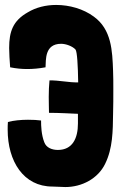

<svg xmlns="http://www.w3.org/2000/svg" viewBox="-20 -743 504 776"><path d="M437 -457C434 -538 431 -624 359 -676C317 -707 261 -723 207 -723C165 -723 125 -713 92 -693C32 -659 17 -615 17 -549C17 -526 19 -500 21 -471C46 -466 68 -464 90 -464C113 -464 137 -466 164 -471C166 -501 160 -566 227 -566C247 -566 273 -556 285 -543C292 -535 295 -475 296 -410C259 -409 217 -419 180 -418C178 -398 177 -374 177 -351C177 -324 178 -300 178 -287C218 -287 270 -284 295 -283V-244C295 -184 273 -137 214 -137C190 -137 167 -146 159 -168C147 -199 146 -233 146 -256C132 -258 113 -259 93 -259C65 -259 34 -256 12 -250C11 -240 11 -229 11 -219C11 -91 75 11 192 11C210 11 227 13 244 13C311 13 376 -21 405 -81C436 -144 436 -214 437 -282C438 -315 438 -349 438 -383C438 -408 438 -432 437 -457Z"/></svg>

Font: HEYCLAY
Style: Regular
Weight: 400
Designer: Marcelo Magalhaes
Foundry: Marcelo Magalhães
Version: Version 1.300;hotconv 1.0.109;makeotfexe 2.5.65596